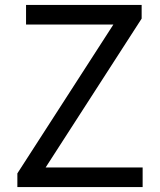

<svg xmlns="http://www.w3.org/2000/svg" viewBox="-20 -754 643 774"><path d="M50 0V-55L437 -655H85V-734H551V-679L164 -79H555V0Z"/></svg>

Font: Chiron Sans HK TT
Style: Regular
Weight: 400
Designer: Ryoko NISHIZUKA 西塚涼子 (kana, bopomofo & ideographs); Paul D. Hunt (Latin, Greek & Cyrillic); Sandoll Communications 산돌커뮤니
Foundry: Adobe
Version: Version 2.022;hotconv 1.0.109;makeotfexe 2.5.65596